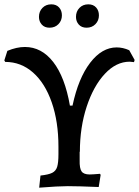

<svg xmlns="http://www.w3.org/2000/svg" viewBox="-43 -860 642 887"><path d="M579 -583 576 -573Q562 -575 556 -575Q494 -575 441.5 -519Q389 -463 357.5 -367.5Q326 -272 326 -158L325 -160V-120Q324 -82 334 -68Q344 -54 371 -54Q383 -54 419 -57L422 -52L413 4Q319 0 270 0Q227 0 138 7L144 -49Q181 -53 198 -61.5Q215 -70 221 -89Q227 -108 227 -148V-182Q227 -298 196 -387Q165 -476 109.5 -525Q54 -574 -19 -574L-23 -581L-9 -625Q34 -643 72 -643Q149 -643 203 -573.5Q257 -504 280 -372H292Q319 -499 373.5 -570Q428 -641 496 -641Q525 -641 554 -628ZM137 -782Q137 -807 153 -823.5Q169 -840 194 -840Q217 -840 230 -825.5Q243 -811 243 -789Q243 -765 227 -748.5Q211 -732 186 -732Q163 -732 150 -746.5Q137 -761 137 -782ZM308 -782Q308 -807 324 -823.5Q340 -840 365 -840Q388 -840 401 -825.5Q414 -811 414 -789Q414 -765 398 -748.5Q382 -732 357 -732Q334 -732 321 -746.5Q308 -761 308 -782Z"/></svg>

Font: Alegreya Medium
Style: Regular
Weight: 500
Designer: Juan Pablo del Peral
Foundry: Huerta Tipografica
Version: Version 2.007; ttfautohint (v1.6)